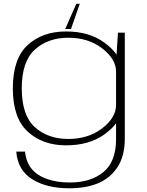

<svg xmlns="http://www.w3.org/2000/svg" viewBox="-20 -760 774 1010"><path d="M345.5 230.5Q431.5 230.5 495.2 204.2Q559 178 597.8 119.5Q636.5 61 636.5 -32V-588H600.5L590.5 -431.5V-28Q590.5 90 524.2 145Q458 200 347 200Q280.5 200 228.5 182Q176.5 164 147.2 129.2Q118 94.5 111.5 37.5H65.5Q73.5 136 149.8 183.2Q226 230.5 345.5 230.5ZM328 4.5Q450 4.5 529.8 -53.5Q609.5 -111.5 609.5 -164.5L590.5 -208Q590.5 -141 517.5 -85Q444.5 -29 339.5 -29Q232.5 -29 163.5 -91Q94.5 -153 94.5 -295Q94.5 -437 163.5 -499.2Q232.5 -561.5 339.5 -561.5Q444.5 -561.5 517.5 -505.5Q590.5 -449.5 590.5 -383L608.5 -425.5Q608.5 -477 529 -535.8Q449.5 -594.5 327.5 -594.5Q203.5 -594.5 125.5 -523Q47.5 -451.5 47.5 -295Q47.5 -139.5 125.8 -67.5Q204 4.5 328 4.5ZM323 -607.5H353.5L399.5 -740H381.5Z"/></svg>

Font: Anybody Expanded ExtraLight
Style: Regular
Weight: 250
Width: 7
Version: Version 1.113;gftools[0.9.25]